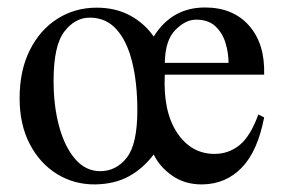

<svg xmlns="http://www.w3.org/2000/svg" viewBox="-20 -481 763 516"><path d="M689.9 -165.5Q672.4 -74.2 629.6 -30.3Q586.9 13.7 523.9 14.6Q477.5 15.1 443.4 -8.5Q409.2 -32.2 393.1 -65.9Q364.7 -28.3 326.7 -7.3Q288.6 13.7 235.8 14.6Q179.2 15.1 133.1 -13.4Q86.9 -42 59.8 -94.2Q32.7 -146.5 32.7 -216.8Q32.7 -291.5 60.1 -346.2Q87.4 -400.9 134.5 -430.7Q181.6 -460.4 239.7 -460.4Q290.5 -460.4 329.3 -439.5Q368.2 -418.5 393.1 -382.8Q441.9 -460.9 530.8 -460.9Q606.4 -460.9 649.4 -412.1Q692.4 -363.3 689.9 -280.3H422.9Q418 -181.6 455.8 -124.5Q493.7 -67.4 556.6 -67.4Q594.2 -67.4 623.5 -90.8Q652.8 -114.3 674.3 -173.3ZM594.2 -312Q594.2 -338.4 586.2 -365.2Q578.1 -392.1 559.1 -410.2Q540 -428.2 506.8 -428.2Q478.5 -428.2 451.2 -400.4Q423.8 -372.6 422.9 -312ZM349.1 -184.6Q349.1 -257.3 335.4 -313.5Q321.8 -369.6 293.5 -401.6Q265.1 -433.6 221.2 -433.6Q181.6 -433.6 152.8 -396Q124 -358.4 124 -263.7Q124 -195.3 139.2 -140.4Q154.3 -85.4 182.4 -53.2Q210.4 -21 249.5 -21Q292 -21 320.6 -57.1Q349.1 -93.3 349.1 -184.6Z"/></svg>

Font: Awami Nastaliq
Style: Regular
Weight: 400
Designer: Peter Martin, SIL International
Foundry: SIL International
Version: Version 3.100